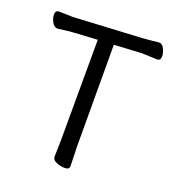

<svg xmlns="http://www.w3.org/2000/svg" viewBox="-134 -818 844 937"><g transform="rotate(20 288.5 -349.5)"><path d="M307 17Q286 17 264.5 8Q243 -1 243 -18L245 -107L246 -626L126 -619Q102 -618 78.5 -614.5Q55 -611 43 -610H42Q25 -610 14 -630Q3 -650 3 -669Q3 -691 22 -691L93 -689L447 -708Q469 -710 493 -712Q517 -714 530 -716H533Q549 -716 559 -695.5Q569 -675 569 -658Q569 -635 551 -635L471 -638L328 -630L329 -106L332 0Q332 17 307 17Z"/></g></svg>

Font: ToneOZ-Pinyin-WenKai-Medium
Style: Medium
Weight: 700
Designer: Fontworks Inc.
Foundry: ToneOZ
Version: Version 0.240331